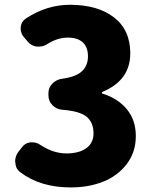

<svg xmlns="http://www.w3.org/2000/svg" viewBox="-20 -778 648 811"><path d="M279.3 13.7Q149.4 13.7 65.4 -50.8Q45.9 -65.4 44.9 -90.8Q43.9 -93.8 43.9 -95.7Q43.9 -118.2 57.6 -136.7L72.3 -155.3Q85 -173.8 108.4 -176.8Q112.3 -176.8 116.2 -176.8Q134.8 -176.8 150.4 -166Q205.1 -129.9 260.7 -129.9Q313.5 -129.9 344.2 -151.9Q375 -173.8 375 -214.8Q375 -259.8 346.7 -284.2Q318.4 -308.6 242.2 -314.5Q218.8 -316.4 201.7 -333.5Q184.6 -350.6 184.6 -375V-384.8Q184.6 -408.2 201.7 -425.3Q218.8 -442.4 242.2 -445.3Q300.8 -453.1 326.2 -477.1Q351.6 -501 351.6 -540Q351.6 -578.1 330.1 -598.6Q308.6 -619.1 266.6 -619.1Q222.7 -619.1 179.7 -591.8Q163.1 -581.1 143.6 -581.1Q139.6 -581.1 135.7 -581.1Q112.3 -584 97.7 -601.6L81.1 -621.1Q67.4 -636.7 67.4 -657.2Q67.4 -660.2 67.4 -664.1Q70.3 -687.5 89.8 -700.2Q177.7 -757.8 275.4 -757.8Q392.6 -757.8 461.4 -704.6Q530.3 -651.4 530.3 -552.7Q530.3 -438.5 412.1 -389.6Q410.2 -388.7 410.2 -386.2Q410.2 -383.8 412.1 -382.8Q476.6 -363.3 515.1 -317.4Q553.7 -271.5 553.7 -203.1Q553.7 -135.7 515.6 -85.4Q477.5 -35.2 416 -10.7Q354.5 13.7 279.3 13.7Z"/></svg>

Font: Gen Jyuu Gothic Heavy
Style: Bold
Weight: 900
Designer: [Source Han Sans]
Ryoko NISHIZUKA  (kana & ideographs); Paul D. Hunt (Latin, Greek & Cyrillic); Wenlong ZHANG  (bopomofo
Version: Version 1.002.20150607